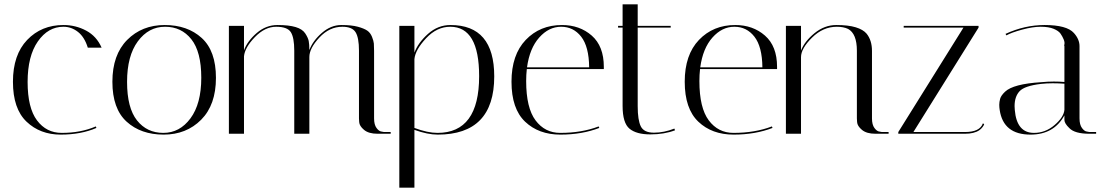

<svg xmlns="http://www.w3.org/2000/svg" viewBox="-20 -620 5136 890"><path d="M274 -496Q203 -496 155.5 -428Q108 -360 108 -240Q108 -120 151.5 -62Q195 -4 266 -4Q355 -4 424 -34L427 -27Q356 4 261 4Q166 4 103 -56Q40 -116 40 -241Q40 -366 106 -435Q172 -504 274 -504Q331 -504 379.5 -478Q428 -452 451 -399H387Q372 -448 341.5 -472Q311 -496 274 -496Z M738.5 4Q633 4 567 -56Q501 -116 501 -241Q501 -366 569.5 -435Q638 -504 743.5 -504Q849 -504 915 -444Q981 -384 981 -259Q981 -134 912.5 -65Q844 4 738.5 4ZM745 -496Q669 -496 619 -428.5Q569 -361 569 -240.5Q569 -120 615 -62Q661 -4 737 -4Q813 -4 863 -71.5Q913 -139 913 -259.5Q913 -380 867 -438Q821 -496 745 -496Z M1644 -385Q1644 -446 1628 -471Q1612 -496 1567 -496Q1507 -496 1460.5 -446Q1414 -396 1414 -356V0H1344V-385Q1344 -446 1328 -471Q1312 -496 1260 -496Q1208 -496 1161.5 -448Q1115 -400 1111 -359V0H1041V-500H1111V-387Q1127 -430 1170 -467Q1213 -504 1266 -504Q1319 -504 1350.5 -494.5Q1382 -485 1395 -465Q1408 -445 1411 -430Q1414 -415 1414 -388Q1430 -431 1472 -467.5Q1514 -504 1562 -504Q1610 -504 1639 -496Q1668 -488 1682.5 -478Q1697 -468 1704.5 -449Q1712 -430 1713 -418Q1714 -406 1714 -384V-71Q1714 -42 1725.5 -26.5Q1737 -11 1749 -10L1760 -8H1791V0H1730Q1689 0 1667.5 -18Q1646 -36 1645 -54L1644 -71Z M1831 -500H1901V-376Q1918 -422 1964 -463Q2010 -504 2068 -504Q2271 -504 2271 -266Q2271 4 2009 4Q1962 4 1901 -18V250H1831ZM2067 -496Q2005 -496 1955 -442.5Q1905 -389 1901 -346V-27Q1962 -4 2008 -4Q2201 -4 2201 -267Q2201 -496 2067 -496Z M2419 -244Q2419 -120 2462.5 -62Q2506 -4 2577 -4Q2677 -4 2755 -34L2758 -27Q2678 4 2577.5 4Q2477 4 2414 -56Q2351 -116 2351 -241Q2351 -366 2417 -435Q2483 -504 2585 -504Q2667 -504 2723 -455Q2779 -406 2779 -310Q2779 -305 2779 -300H2422Q2419 -273 2419 -244ZM2423 -308H2711Q2710 -404 2674 -450Q2638 -496 2581 -496Q2524 -496 2479.5 -446Q2435 -396 2423 -308Z M2845 -492V-500H2866V-600H2936V-500H3089V-492H2936V-128Q2936 -63 2950.5 -34Q2965 -5 3011.5 -5Q3058 -5 3106 -24L3109 -16Q3059 3 2994.5 3Q2930 3 2898 -23.5Q2866 -50 2866 -129V-492Z M3222 -244Q3222 -120 3265.5 -62Q3309 -4 3380 -4Q3480 -4 3558 -34L3561 -27Q3481 4 3380.5 4Q3280 4 3217 -56Q3154 -116 3154 -241Q3154 -366 3220 -435Q3286 -504 3388 -504Q3470 -504 3526 -455Q3582 -406 3582 -310Q3582 -305 3582 -300H3225Q3222 -273 3222 -244ZM3226 -308H3514Q3513 -404 3477 -450Q3441 -496 3384 -496Q3327 -496 3282.5 -446Q3238 -396 3226 -308Z M4038 0Q3997 0 3975.5 -18Q3954 -36 3953 -54L3952 -71V-385Q3952 -464 3911 -486Q3890 -496 3859 -496Q3795 -496 3744 -445.5Q3693 -395 3693 -355V0H3623V-500H3693V-386Q3710 -429 3756 -466.5Q3802 -504 3857 -504Q3912 -504 3946.5 -493.5Q3981 -483 3997 -464Q4022 -433 4022 -384V-71Q4022 -42 4033.5 -26.5Q4045 -11 4057 -10L4068 -8H4099V0Z M4169 -492V-500H4516V-492L4214 -8H4453Q4522 -8 4536 -48L4542 -45Q4542 -41 4535 -31.5Q4528 -22 4519 -16Q4495 0 4453 0H4144V-8L4446 -492Z M5030 0Q4962 0 4937 -26Q4914 -48 4914 -64V-85Q4865 4 4757 4Q4631 4 4614 -110Q4612 -122 4612 -134.5Q4612 -147 4616 -162Q4620 -177 4639 -195Q4677 -231 4806 -239Q4838 -242 4865 -242Q4892 -242 4914 -240V-406Q4912 -407 4914 -415.5Q4916 -424 4910.5 -437.5Q4905 -451 4896 -464Q4887 -477 4864 -486.5Q4841 -496 4804 -496Q4767 -496 4717.5 -482.5Q4668 -469 4645 -456L4641 -463Q4730 -504 4822 -504Q4925 -504 4958 -467Q4984 -438 4984 -406V-71Q4984 -42 4995.5 -26.5Q5007 -11 5019 -10L5030 -8H5061V0ZM4773 -4Q4826 -4 4868.5 -40.5Q4911 -77 4914 -111V-232Q4887 -234 4859.5 -234Q4832 -234 4805 -231Q4729 -222 4706 -197Q4683 -172 4683 -128Q4683 -120 4684 -110Q4693 -4 4773 -4Z"/></svg>

Font: Italiana
Style: Regular
Weight: 400
Designer: Santiago Orozco
Foundry: Santiago Orozco
Version: Version 001.001